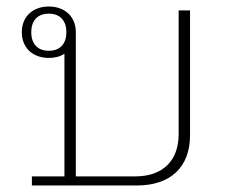

<svg xmlns="http://www.w3.org/2000/svg" viewBox="-20 -570 716 590"><path d="M78 -28V0H400C505 0 564 -57 564 -155V-538H529V-158C529 -76 480 -28 396 -28H213V-471C213 -520 178 -550 130 -550C82 -550 47 -520 47 -471C47 -422 82 -392 130 -392C148 -392 165 -396 178 -405V-28ZM130 -414C94 -414 76 -437 76 -471C76 -505 94 -528 130 -528C166 -528 184 -505 184 -471C184 -437 166 -414 130 -414Z"/></svg>

Font: IBM Plex Thai Looped ExtraLight
Style: Regular
Weight: 200
Designer: Mike Abbink, Paul van der Laan, Pieter van Rosmalen, Ben Mitchell, Mark Frömberg
Foundry: Bold Monday
Version: Version 1.0